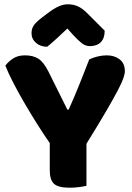

<svg xmlns="http://www.w3.org/2000/svg" viewBox="-20 -867 614 895"><path d="M383 -197V-1Q372 2 349.5 5Q327 8 304 8Q252 8 232 -10Q212 -28 212 -73V-200Q186 -237 156 -284.5Q126 -332 97 -381.5Q68 -431 43.5 -478Q19 -525 5 -561Q18 -579 40.5 -594Q63 -609 96 -609Q135 -609 159.5 -593Q184 -577 206 -533L294 -356H300Q314 -387 325.5 -414Q337 -441 348 -468.5Q359 -496 370.5 -525Q382 -554 396 -590Q414 -599 436 -604Q458 -609 478 -609Q513 -609 537.5 -590.5Q562 -572 562 -535Q562 -523 555.5 -503.5Q549 -484 529.5 -446.5Q510 -409 475 -349Q440 -289 383 -197ZM294 -734Q270 -711 246 -689Q222 -667 200 -649Q169 -649 148 -667Q127 -685 127 -712Q127 -733 137 -748Q147 -763 174 -784L203 -806Q232 -828 254 -837.5Q276 -847 296 -847Q322 -847 343 -837.5Q364 -828 387 -805L468 -724Q468 -688 449.5 -670Q431 -652 399 -652Q379 -652 362 -665Q345 -678 321 -704Z"/></svg>

Font: Baloo 2 Latin ExtraBold
Style: Regular
Weight: 400
Designer: Sarang Kulkarni and Ek Type
Foundry: Ek Type
Version: Version 1.001